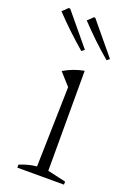

<svg xmlns="http://www.w3.org/2000/svg" viewBox="-149 -776 567 828"><g transform="rotate(20 135.0 -361.5)"><path d="M44 0V-14Q61 -21 80.5 -26.5Q100 -32 122 -34L131 -401L81 -457Q103 -470 125.5 -478.5Q148 -487 174 -492V-33L258 -14V0ZM131 -567Q95 -598 60 -631Q25 -664 -8 -699L17 -723L24 -722L144 -577ZM247 -567Q210 -598 175.5 -631Q141 -664 108 -699L133 -723L139 -722L259 -577Z"/></g></svg>

Font: Piazzolla Thin Thin
Style: Regular
Weight: 250
Version: Version 2.005